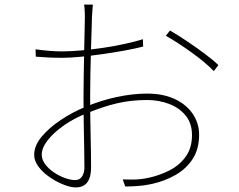

<svg xmlns="http://www.w3.org/2000/svg" viewBox="-20 -805 1040 837"><path d="M385 -785Q384 -777 383.5 -769.5Q383 -762 382.5 -753.5Q382 -745 381 -734Q381 -719 379.5 -679Q378 -639 376.5 -586Q375 -533 374 -479Q373 -425 373 -382Q373 -345 373.5 -302Q374 -259 375 -217Q376 -175 376.5 -138Q377 -101 377 -76Q377 -45 369 -25.5Q361 -6 346.5 3Q332 12 310 12Q288 12 257.5 0Q227 -12 197.5 -32Q168 -52 148.5 -77.5Q129 -103 129 -130Q129 -170 161.5 -209Q194 -248 245 -282Q296 -316 350 -338Q418 -367 488.5 -382Q559 -397 621 -397Q691 -397 741.5 -373.5Q792 -350 820 -309Q848 -268 848 -217Q848 -156 820.5 -113Q793 -70 746.5 -43Q700 -16 642 -3Q610 4 579 6Q548 8 526 8L515 -23Q538 -22 567.5 -22.5Q597 -23 628 -30Q675 -40 718.5 -62Q762 -84 789.5 -122Q817 -160 817 -216Q817 -267 789.5 -301Q762 -335 717 -352Q672 -369 621 -369Q551 -369 489.5 -354.5Q428 -340 358 -311Q306 -291 261 -260Q216 -229 189 -195Q162 -161 162 -131Q162 -109 177 -89Q192 -69 215 -53.5Q238 -38 263 -29Q288 -20 307 -20Q328 -20 338 -36Q348 -52 348 -75Q348 -107 347 -159.5Q346 -212 345 -270.5Q344 -329 344 -379Q344 -423 345 -477.5Q346 -532 347 -585.5Q348 -639 349 -679Q350 -719 350 -732Q350 -742 349.5 -751Q349 -760 348.5 -769Q348 -778 346 -785ZM721 -672Q754 -653 795 -625.5Q836 -598 873.5 -570Q911 -542 932 -521L912 -495Q893 -515 867.5 -536Q842 -557 813.5 -577.5Q785 -598 756.5 -616.5Q728 -635 703 -649ZM135 -590Q173 -585 198.5 -583Q224 -581 252 -581Q287 -581 332.5 -585Q378 -589 426.5 -596Q475 -603 521 -613Q567 -623 603 -634L604 -602Q569 -593 522.5 -584.5Q476 -576 426.5 -569Q377 -562 331.5 -557.5Q286 -553 252 -553Q217 -553 189 -554.5Q161 -556 136 -558Z"/></svg>

Font: Noto Sans HK Thin
Style: Regular
Weight: 100
Designer: Ryoko NISHIZUKA 西塚涼子 (kana, bopomofo & ideographs); Paul D. Hunt (Latin, Greek & Cyrillic); Sandoll Communications 산돌커뮤니
Foundry: Adobe
Version: Version 2.004-H2;hotconv 1.0.118;makeotfexe 2.5.65603